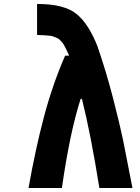

<svg xmlns="http://www.w3.org/2000/svg" viewBox="-20 -947 707 967"><path d="M392.6 -449.2H386.1Q331.4 -278 291.7 0H123.7Q158.2 -195.3 201.2 -357.7Q244.1 -520.2 307.9 -666.7H328.1Q320.3 -684.9 316.7 -692.1Q313.2 -699.2 306.6 -712.2Q300.1 -725.3 295.9 -729.8Q291.7 -734.4 284.2 -743.2Q276.7 -752 269.5 -754.6Q262.4 -757.2 252 -761.7Q241.5 -766.3 229.2 -767.3Q216.8 -768.2 201.5 -769.5Q186.2 -770.8 166.7 -770.8V-927.1Q305.3 -927.1 366.5 -875.7Q427.1 -825.5 470.7 -714.2Q515 -585.9 549.5 -452.1Q584 -318.4 600.3 -239.3Q616.5 -160.2 647.1 0H480.5Q437.5 -270.2 392.6 -449.2Z"/></svg>

Font: Monoid
Style: Bold
Weight: 700
Width: 4
Designer: Andreas Larsen (@larsenwork)
Version: Version 0.61